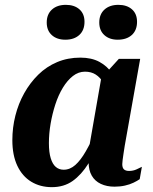

<svg xmlns="http://www.w3.org/2000/svg" viewBox="-20 -762 631 793"><path d="M472 -389 427 -367Q421 -398 407.5 -420Q394 -442 375.5 -454Q357 -466 331 -466Q304 -466 281 -448Q258 -430 239.5 -399.5Q221 -369 208.5 -330.5Q196 -292 189 -251Q182 -210 182 -171Q182 -133 189.5 -108.5Q197 -84 210.5 -72.5Q224 -61 243 -61Q269 -61 291 -80.5Q313 -100 334 -136.5Q355 -173 377 -222L404 -198Q375 -134 345.5 -87Q316 -40 280 -14.5Q244 11 194 11Q146 11 109 -11.5Q72 -34 51.5 -77.5Q31 -121 31 -183Q31 -235 43.5 -284.5Q56 -334 80 -377Q104 -420 138 -453.5Q172 -487 216 -505.5Q260 -524 312 -524Q358 -524 390.5 -506.5Q423 -489 443 -459Q463 -429 472 -389ZM559 -519 495 -159Q492 -141 490 -126.5Q488 -112 486.5 -101.5Q485 -91 485 -84Q485 -69 492 -62.5Q499 -56 513 -56Q530 -56 544 -62.5Q558 -69 566 -73L557 -22Q547 -15 531.5 -7.5Q516 0 496 4.5Q476 9 453 9Q421 9 396.5 -2.5Q372 -14 359 -36.5Q346 -59 346 -92Q346 -101 347.5 -111Q349 -121 352 -135L342 -118L400 -450L410 -452L471 -519ZM250 -598Q286 -598 307.5 -617.5Q329 -637 329 -672Q329 -705 308 -723.5Q287 -742 252 -742Q216 -742 194.5 -722.5Q173 -703 173 -669Q173 -636 194 -617Q215 -598 250 -598ZM466 -598Q503 -598 524.5 -617.5Q546 -637 546 -672Q546 -705 525 -723.5Q504 -742 469 -742Q433 -742 411.5 -722.5Q390 -703 390 -669Q390 -636 411 -617Q432 -598 466 -598Z"/></svg>

Font: Roboto Serif 72pt SemiCondensed SemiBold
Style: Italic
Weight: 600
Width: 4
Italic angle: -10°
Designer: Greg Gazdowicz
Foundry: Commercial Type
Version: Version 1.008